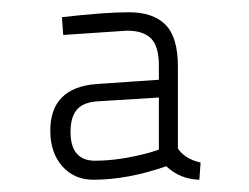

<svg xmlns="http://www.w3.org/2000/svg" viewBox="-20 -679 406 313"><path d="M270 -571V-437Q281 -420 307 -414L305 -386Q273 -387 251 -408Q188 -386 132 -386Q101 -386 81.5 -408Q62 -430 62 -466Q62 -536 137 -542L239 -549V-572Q239 -603 226.5 -616Q214 -629 187 -629L83 -622L81 -651Q150 -659 190 -659Q230 -659 250 -638.5Q270 -618 270 -571ZM95 -464Q95 -417 135 -417Q175 -417 223 -430L239 -435V-520L142 -514Q117 -513 106 -501Q95 -489 95 -464Z"/></svg>

Font: Titillium Web[RUS by Daymarius]
Style: Regular
Weight: 200
Designer: Cyrillization by Daymarius
Foundry: Cyrillization by Daymarius
Version: Version 1.002 September 11, 2018